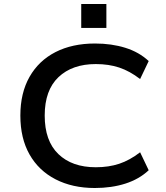

<svg xmlns="http://www.w3.org/2000/svg" viewBox="-20 -932 833 962"><path d="M455 10Q343 10 258.5 -33.5Q174 -77 128 -158Q82 -239 82 -353Q82 -466 128 -547Q174 -628 258 -671Q342 -714 456 -714Q539 -714 608 -692.5Q677 -671 725 -626L682 -536Q630 -576 577.5 -593.5Q525 -611 460 -611Q342 -611 273 -545.5Q204 -480 204 -353Q204 -226 272.5 -160Q341 -94 460 -94Q525 -94 577.5 -111.5Q630 -129 682 -169L725 -79Q677 -34 608 -12Q539 10 455 10ZM387 -792V-912H513V-792Z"/></svg>

Font: Nunito Sans 7pt SemiExpanded SemiBold
Style: Regular
Weight: 600
Width: 6
Designer: Vernon Adams
Foundry: Vernon Adams
Version: Version 3.101;gftools[0.9.27]